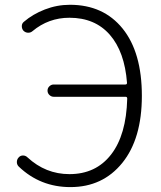

<svg xmlns="http://www.w3.org/2000/svg" viewBox="-20 -762 667 795"><path d="M114.3 -632.8Q106.4 -626 95.7 -626.5Q85 -627 77.1 -634.8Q70.3 -642.6 70.3 -653.8Q70.3 -665 79.1 -671.9Q115.2 -703.1 165.5 -722.7Q215.8 -742.2 269.5 -742.2Q408.2 -742.2 487.8 -643.6Q567.4 -544.9 567.4 -365.2Q567.4 -187.5 486.3 -87.4Q405.3 12.7 271.5 12.7Q146.5 12.7 57.6 -72.3Q49.8 -80.1 49.8 -90.8Q49.8 -102.5 57.6 -110.4Q64.5 -118.2 75.2 -118.2Q85.9 -118.2 93.8 -110.4Q168.9 -41 267.6 -41Q377 -41 439.9 -122.1Q502.9 -203.1 506.8 -353.5Q506.8 -361.3 500 -361.3H202.1Q192.4 -361.3 184.6 -368.7Q176.8 -376 176.8 -386.7Q176.8 -397.5 184.6 -404.8Q192.4 -412.1 202.1 -412.1H499Q505.9 -412.1 505.9 -418.9Q496.1 -547.9 434.6 -618.2Q373 -688.5 267.6 -688.5Q180.7 -688.5 114.3 -632.8Z"/></svg>

Font: Gen Jyuu Gothic P Light
Style: Regular
Weight: 200
Designer: [Source Han Sans]
Ryoko NISHIZUKA  (kana & ideographs); Paul D. Hunt (Latin, Greek & Cyrillic); Wenlong ZHANG  (bopomofo
Version: Version 1.002.20150607